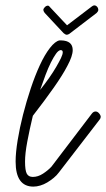

<svg xmlns="http://www.w3.org/2000/svg" viewBox="-20 -700 394 713"><path d="M129 -366Q148 -390 163 -411.5Q178 -433 189 -452Q200 -471 206.5 -484.5Q213 -498 213 -506Q213 -514 205 -514Q197 -513 188 -500.5Q179 -488 169 -468Q159 -448 149 -421.5Q139 -395 129 -366ZM230 -455Q213 -422 180 -375Q147 -328 102 -270Q90 -220 81.5 -175Q73 -130 73 -100Q73 -67 79.5 -55Q86 -43 102 -43Q121 -43 139.5 -55Q158 -67 171 -81L321 -278Q327 -286 335 -286Q342 -286 348 -279Q354 -272 354 -266Q354 -261 350 -256L199 -60Q191 -49 179.5 -39.5Q168 -30 155.5 -22.5Q143 -15 129.5 -11Q116 -7 104 -7Q38 -7 38 -100Q38 -133 45.5 -179Q53 -225 65.5 -274Q78 -323 94 -371Q110 -419 128 -458Q146 -497 165.5 -522Q185 -547 201 -550H207Q250 -549 250 -514Q250 -492 230 -455ZM321 -676Q326 -680 330 -680Q336 -680 340.5 -675Q345 -670 345 -663Q345 -658 339 -652L237 -574Q232 -571 228 -571Q223 -571 216 -577L146 -652Q141 -659 141 -663Q141 -668 146.5 -673.5Q152 -679 158 -679Q162 -679 167 -672L229 -606Z"/></svg>

Font: Gruenewald VA
Style: Regular
Weight: 400
Designer: Peter Wiegel
Foundry: Peter Wiegel, nach dem Schriftentwurf von Dr. H. Gr¸newald
Version: Version 0.007